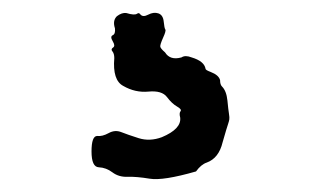

<svg xmlns="http://www.w3.org/2000/svg" viewBox="-20 -67 495 296"><path d="M129.9 142.6Q137.7 143.6 147.5 138.2Q157.2 132.8 167 136.7Q176.8 140.6 193.8 146Q210.9 151.4 229.5 144.5Q259.8 131.8 257.8 114.3Q255.9 107.4 258.3 104.5Q260.7 101.6 252.9 97.2Q245.1 92.8 237.3 82.5Q229.5 72.3 209 74.2Q188.5 76.2 169.9 65.4Q153.3 56.6 156.2 22.5Q156.2 15.6 153.3 12.2Q150.4 8.8 154.3 6.3Q158.2 3.9 153.8 -3.4Q149.4 -10.7 153.8 -12.7Q158.2 -14.6 157.2 -23.4Q153.3 -35.2 160.2 -42Q168 -47.9 174.8 -46.9Q187.5 -43 191.4 -45.9Q194.3 -47.9 196.3 -44.9Q200.2 -40 208.5 -44.4Q216.8 -48.8 224.1 -46.4Q231.4 -43.9 232.4 -33.7Q233.4 -23.4 234.9 -21.5Q236.3 -19.5 231.4 -8.8Q226.6 2 227.1 4.9Q227.5 7.8 234.4 13.7Q242.2 26.4 259.8 21.5Q265.6 17.6 275.4 21.5Q294.9 27.3 296.9 39.1Q296.9 41 304.7 43.9Q317.4 48.8 319.3 56.6Q319.3 63.5 322.3 66.4Q329.1 73.2 330.6 87.9Q332 102.5 333 108.4Q334 114.3 333.5 117.2Q333 120.1 332 123Q331.1 126 328.6 133.8Q326.2 141.6 323.2 152.3Q317.4 176.8 298.8 183.6Q290 186.5 282.2 197.3Q231.4 211.9 210.9 208.5Q190.4 205.1 176.8 205.6Q163.1 206.1 153.3 198.7Q143.6 191.4 132.3 190.9Q121.1 190.4 121.1 166.5Q121.1 142.6 129.9 142.6Z"/></svg>

Font: Creepster Caps
Style: Regular
Weight: 400
Designer: Font Diner, Inc
Foundry: Font Diner, Inc
Version: Version 1.000